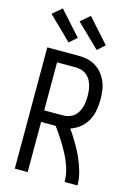

<svg xmlns="http://www.w3.org/2000/svg" viewBox="-143 -1052 785 1124"><g transform="rotate(15 250.0 -489.5)"><path d="M64 0V-735H256Q283 -735 309.5 -729Q336 -723 359 -708.5Q382 -694 399 -672.5Q416 -651 426.5 -626Q437 -601 440.5 -574Q444 -547 444 -520Q444 -487 438 -454Q432 -421 416 -392Q400 -363 374 -342Q348 -321 317 -311Q341 -276 363 -239.5Q385 -203 402.5 -164Q420 -125 432 -84Q444 -43 444 0H366Q366 -42 353 -83Q340 -124 320.5 -161.5Q301 -199 278 -234.5Q255 -270 230 -304H142V0ZM256 -374Q273 -374 290 -379Q307 -384 320.5 -394.5Q334 -405 343 -420Q352 -435 357 -451.5Q362 -468 364 -485Q366 -502 366 -520Q366 -537 364 -554Q362 -571 357 -587.5Q352 -604 343 -619Q334 -634 320.5 -644.5Q307 -655 290 -660Q273 -665 256 -665H142V-374ZM347 -795 207 -931 263 -979 392 -835ZM177 -795 37 -931 93 -979 222 -835Z"/></g></svg>

Font: Iosevka Term Curly
Style: Regular
Weight: 400
Designer: Belleve Invis
Foundry: Belleve Invis
Version: Version 32.3.0